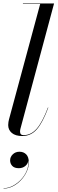

<svg xmlns="http://www.w3.org/2000/svg" viewBox="-22 -770 330 1101"><path d="M36 149.7Q36 129.7 51.4 114.9Q66.8 100.1 89.6 100.1Q113.2 100.1 128.2 115.1Q143.2 130.1 143.2 161.7Q143.2 188.5 130.8 215.1Q118.4 241.7 97.8 263.5Q77.2 285.3 51.4 298.3Q25.6 311.3 -1.6 311.3V309.3Q24.8 309.3 51.2 295.7Q77.6 282.1 98.8 259.3Q120 236.5 131.6 208.3Q143.2 180.1 140.4 150.9Q138 170.1 122.6 182.3Q107.2 194.5 86 194.5Q60.4 194.5 48.2 181.3Q36 168.1 36 149.7ZM255 -153Q223 -67 189.2 -28.5Q155.5 10 105.5 10Q66.5 10 45.8 -7.5Q25 -25 25 -53Q25 -63 26.5 -70.8Q28 -78.5 29.5 -85L208.5 -747.5H109.5V-750H288L95 -31Q93 -23.5 93 -15Q93 5 113.5 5Q156 5 188.5 -32Q221 -69 253 -153.5Z"/></svg>

Font: Bodoni* 72pt
Style: Italic
Weight: 400
Italic angle: -13°
Version: Version 2.3